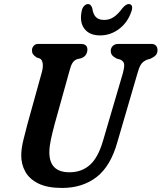

<svg xmlns="http://www.w3.org/2000/svg" viewBox="-20 -917 798 949"><path d="M490 -224 587.5 -556Q594.5 -581 593.8 -597.5Q593 -614 574.5 -622.5L556.5 -627.5Q540 -636.5 533.8 -644.8Q527.5 -653 527.5 -666Q527.5 -680 537.5 -690Q547.5 -700 566.5 -700H727Q743 -700 750.8 -691.5Q758.5 -683 758.5 -670Q758.5 -653 749.5 -643.8Q740.5 -634.5 723 -626.5L707 -622Q685.5 -613 676 -597.2Q666.5 -581.5 658.5 -551.5L560.5 -216Q527.5 -96.5 457.8 -42.2Q388 12 286.5 12Q214.5 12 169.8 -10Q125 -32 104.8 -69Q84.5 -106 85 -150.5Q85.5 -185 96 -226.8Q106.5 -268.5 116 -305L187.5 -562.5Q193.5 -585.5 191 -603.5Q188.5 -621.5 177.5 -627.5L161 -633Q148 -642 143 -649.2Q138 -656.5 138 -669.5Q138.5 -681.5 146.8 -690.8Q155 -700 169.5 -700H378.5Q412.5 -700 412 -671Q411.5 -658.5 405.2 -647.5Q399 -636.5 382.5 -629.5L361 -624.5Q345.5 -618.5 337.5 -604.8Q329.5 -591 323.5 -567L250.5 -305Q238.5 -260 231.5 -227.2Q224.5 -194.5 224 -168Q222 -65.5 323.5 -65.5Q383.5 -65.5 424.5 -102Q465.5 -138.5 490 -224ZM495 -818.5Q521 -818.5 542.2 -832.8Q563.5 -847 585.5 -877Q603 -897 616 -897Q628.5 -897 632 -886.8Q635.5 -876.5 629.5 -860.5Q611.5 -806.5 569 -774.2Q526.5 -742 474.5 -742Q422.5 -742 397.5 -774.5Q372.5 -807 383.5 -861.5Q386.5 -877.5 395.5 -887.2Q404.5 -897 415.5 -897Q429 -897 436 -877Q440 -847 453.8 -832.8Q467.5 -818.5 495 -818.5Z"/></svg>

Font: Fraunces 144pt S100 SemiBold
Style: Italic
Weight: 600
Italic angle: -16°
Version: Version 1.000; ttfautohint (v1.8.3)